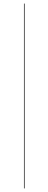

<svg xmlns="http://www.w3.org/2000/svg" viewBox="-20 -800 270 1070"><path d="M113.5 -780V250H117V-780Z"/></svg>

Font: Bodoni* 48pt Fatface
Style: Regular
Weight: 900
Version: Version 2.3